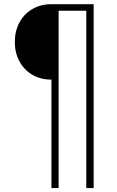

<svg xmlns="http://www.w3.org/2000/svg" viewBox="-20 -831 576 942"><path d="M52.7 -625Q52.7 -677.7 75.2 -720.2Q97.7 -762.7 138.7 -786.6Q179.7 -810.5 233.4 -810.5H439.5V91.8H403.3V-778.3H267.6V91.8H232.4V-440.4Q178.7 -440.4 138.2 -464.4Q97.7 -488.3 75.2 -530.3Q52.7 -572.3 52.7 -625Z"/></svg>

Font: Min Sans VF VF
Style: Regular
Weight: 400
Designer: Jinseong-Kim, NotoSansCJK, Nunito
Foundry: Jinseong-Kim
Version: Version 1.420;Glyphs 3.1.2 (3151)